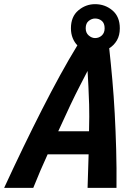

<svg xmlns="http://www.w3.org/2000/svg" viewBox="-69 -903 649 923"><path d="M-49 0Q-2 -102 43.5 -196Q89 -290 133 -376.5Q177 -463 219.5 -540.5Q262 -618 303 -685Q289 -699 280.5 -720Q272 -741 272 -767Q272 -823 307.5 -853Q343 -883 388 -883Q436 -883 471.5 -853Q507 -823 507 -767Q507 -733 493 -709Q479 -685 456 -671Q464 -598 471 -519.5Q478 -441 482.5 -357.5Q487 -274 489.5 -184.5Q492 -95 491 0H352L357 -161H160Q143 -124 125.5 -83.5Q108 -43 91 0ZM211 -272H359Q361 -349 359.5 -400Q358 -451 356 -488.5Q354 -526 352 -562Q333 -525 313.5 -487.5Q294 -450 270 -399.5Q246 -349 211 -272ZM388 -720Q407 -720 420.5 -732.5Q434 -745 434 -767Q434 -791 420.5 -802.5Q407 -814 388 -814Q372 -814 357.5 -802.5Q343 -791 343 -767Q343 -745 357.5 -732.5Q372 -720 388 -720Z"/></svg>

Font: Ubuntu Sans Mono
Style: Bold Italic
Weight: 700
Italic angle: -13.5°
Monospace: yes
Designer: Dalton Maag Ltd
Foundry: Dalton Maag Ltd
Version: Version 1.006